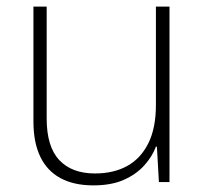

<svg xmlns="http://www.w3.org/2000/svg" viewBox="-20 -550 621 580"><path d="M492 -530V0H460L454 -107H451Q440 -77 415.5 -50Q391 -23 353.5 -6.5Q316 10 262 10Q203 10 162.5 -12Q122 -34 101.5 -77Q81 -120 81 -183V-530H121V-192Q121 -107 159 -66.5Q197 -26 267 -26Q323 -26 364 -48.5Q405 -71 428 -117Q451 -163 451 -233V-530Z"/></svg>

Font: Noto Sans Hebrew Thin ExtraLight
Style: Regular
Weight: 250
Version: Version 3.001